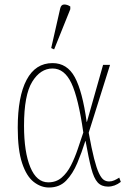

<svg xmlns="http://www.w3.org/2000/svg" viewBox="-20 -825 575 855"><path d="M198 10Q162 10 130 -15Q98 -40 78.5 -98.5Q59 -157 59 -256Q59 -395 98.5 -469.5Q138 -544 214 -544Q279 -544 313 -481.5Q347 -419 366 -282H367L439 -536H470L375 -234Q388 -162 399 -119Q410 -76 420.5 -54Q431 -32 441.5 -24.5Q452 -17 466 -17Q478 -17 489 -22Q500 -27 511 -34L518 -15Q491 6 461 6Q432 6 415 -12.5Q398 -31 386.5 -75Q375 -119 361 -197H360Q344 -146 324 -98.5Q304 -51 274.5 -20.5Q245 10 198 10ZM195 -13Q230 -13 254.5 -34Q279 -55 296 -88.5Q313 -122 326 -160.5Q339 -199 351 -235Q329 -389 298 -454.5Q267 -520 214 -520Q160 -520 123.5 -461Q87 -402 87 -265Q87 -148 115 -80.5Q143 -13 195 -13ZM221 -605 208 -611 248 -787Q252 -805 266 -805Q280 -805 293 -796V-784Z"/></svg>

Font: Noto Serif Condensed Thin
Style: Regular
Weight: 100
Width: 3
Designer: Monotype Design Team
Foundry: Monotype Imaging Inc.
Version: Version 2.013; ttfautohint (v1.8.4.7-5d5b)